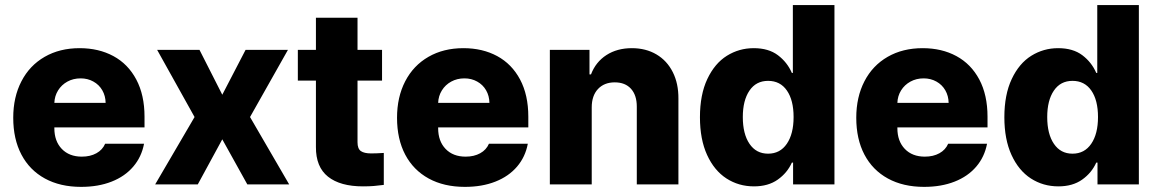

<svg xmlns="http://www.w3.org/2000/svg" viewBox="-20 -727 4564 757"><path d="M32.2 -262.7Q32.2 -344.2 64.5 -406.5Q96.7 -468.8 156 -502.9Q215.3 -537.1 293.9 -537.1Q369.1 -537.1 427 -505.9Q484.9 -474.6 517.3 -413.6Q549.8 -352.5 549.8 -266.6V-224.6H194.3V-221.7Q194.3 -170.4 223.6 -139.9Q252.9 -109.4 302.7 -109.4Q335.9 -109.4 360.1 -122.8Q384.3 -136.2 394.5 -160.2H547.9Q538.1 -108.4 505.4 -70.1Q472.7 -31.7 420.2 -11Q367.7 9.8 299.8 9.8Q217.3 9.8 157 -23.2Q96.7 -56.2 64.5 -117.4Q32.2 -178.7 32.2 -262.7ZM396.5 -321.3Q396 -349.1 383.3 -371.1Q370.6 -393.1 348.1 -405.5Q325.7 -418 297.9 -418Q269 -418 245.8 -405.3Q222.7 -392.6 209 -370.6Q195.3 -348.6 194.3 -321.3Z M856.4 -353.5 948.2 -530.3H1115.2L965.8 -265.6L1120.1 0H955.1L856.4 -177.7L759.8 0H591.8L747.1 -265.6L599.6 -530.3H766.6Z M1486.3 -409.2H1389.6V-166Q1389.6 -140.6 1402.8 -131.3Q1416 -122.1 1443.4 -122.1Q1463.9 -122.1 1493.2 -124V2Q1471.2 4.9 1453.9 6.3Q1436.5 7.8 1411.1 7.8Q1321.3 7.8 1273.2 -30.5Q1225.1 -68.8 1225.6 -147.5V-409.2H1154.3V-530.3H1225.6V-657.2H1389.6V-530.3H1486.3Z M1545.4 -262.7Q1545.4 -344.2 1577.6 -406.5Q1609.9 -468.8 1669.2 -502.9Q1728.5 -537.1 1807.1 -537.1Q1882.3 -537.1 1940.2 -505.9Q1998 -474.6 2030.5 -413.6Q2063 -352.5 2063 -266.6V-224.6H1707.5V-221.7Q1707.5 -170.4 1736.8 -139.9Q1766.1 -109.4 1815.9 -109.4Q1849.1 -109.4 1873.3 -122.8Q1897.5 -136.2 1907.7 -160.2H2061Q2051.3 -108.4 2018.6 -70.1Q1985.8 -31.7 1933.3 -11Q1880.9 9.8 1813 9.8Q1730.5 9.8 1670.2 -23.2Q1609.9 -56.2 1577.6 -117.4Q1545.4 -178.7 1545.4 -262.7ZM1909.7 -321.3Q1909.2 -349.1 1896.5 -371.1Q1883.8 -393.1 1861.3 -405.5Q1838.9 -418 1811 -418Q1782.2 -418 1759 -405.3Q1735.8 -392.6 1722.2 -370.6Q1708.5 -348.6 1707.5 -321.3Z M2313 0H2147.9V-530.3H2304.2V-433.6H2310.1Q2328.6 -482.4 2370.8 -509.8Q2413.1 -537.1 2471.2 -537.1Q2526.4 -537.1 2568.1 -512.5Q2609.9 -487.8 2632.6 -442.6Q2655.3 -397.5 2654.8 -337.9V0H2490.7V-306.6Q2490.7 -351.6 2467.8 -377Q2444.8 -402.3 2403.8 -402.3Q2362.3 -402.3 2337.6 -376Q2313 -349.6 2313 -303.7Z M2739.7 -264.6Q2739.7 -354 2768.8 -415.5Q2797.9 -477.1 2845.9 -507.1Q2894 -537.1 2951.7 -537.1Q3010.3 -537.1 3047.1 -509.3Q3084 -481.4 3102.1 -439.5H3106V-707H3270V0H3106.9V-85.9H3102.1Q3084 -45.4 3046.4 -18.8Q3008.8 7.8 2952.6 7.8Q2892.6 7.8 2844.2 -23.4Q2795.9 -54.7 2767.8 -116.2Q2739.7 -177.7 2739.7 -264.6ZM3108.9 -265.6Q3108.9 -332 3082.5 -370.1Q3056.2 -408.2 3008.3 -408.2Q2960.9 -408.2 2934.8 -369.6Q2908.7 -331.1 2908.7 -265.6Q2908.7 -198.7 2935.1 -159.9Q2961.4 -121.1 3008.3 -121.1Q3055.7 -121.1 3082.3 -160.2Q3108.9 -199.2 3108.9 -265.6Z M3356 -262.7Q3356 -344.2 3388.2 -406.5Q3420.4 -468.8 3479.7 -502.9Q3539.1 -537.1 3617.7 -537.1Q3692.9 -537.1 3750.7 -505.9Q3808.6 -474.6 3841.1 -413.6Q3873.5 -352.5 3873.5 -266.6V-224.6H3518.1V-221.7Q3518.1 -170.4 3547.4 -139.9Q3576.7 -109.4 3626.5 -109.4Q3659.7 -109.4 3683.8 -122.8Q3708 -136.2 3718.3 -160.2H3871.6Q3861.8 -108.4 3829.1 -70.1Q3796.4 -31.7 3743.9 -11Q3691.4 9.8 3623.5 9.8Q3541 9.8 3480.7 -23.2Q3420.4 -56.2 3388.2 -117.4Q3356 -178.7 3356 -262.7ZM3720.2 -321.3Q3719.7 -349.1 3707 -371.1Q3694.3 -393.1 3671.9 -405.5Q3649.4 -418 3621.6 -418Q3592.8 -418 3569.6 -405.3Q3546.4 -392.6 3532.7 -370.6Q3519 -348.6 3518.1 -321.3Z M3939.9 -264.6Q3939.9 -354 3969 -415.5Q3998 -477.1 4046.1 -507.1Q4094.2 -537.1 4151.9 -537.1Q4210.4 -537.1 4247.3 -509.3Q4284.2 -481.4 4302.2 -439.5H4306.2V-707H4470.2V0H4307.1V-85.9H4302.2Q4284.2 -45.4 4246.6 -18.8Q4209 7.8 4152.8 7.8Q4092.8 7.8 4044.4 -23.4Q3996.1 -54.7 3968 -116.2Q3939.9 -177.7 3939.9 -264.6ZM4309.1 -265.6Q4309.1 -332 4282.7 -370.1Q4256.3 -408.2 4208.5 -408.2Q4161.1 -408.2 4135 -369.6Q4108.9 -331.1 4108.9 -265.6Q4108.9 -198.7 4135.3 -159.9Q4161.6 -121.1 4208.5 -121.1Q4255.9 -121.1 4282.5 -160.2Q4309.1 -199.2 4309.1 -265.6Z"/></svg>

Font: Pretendard ExtraBold
Style: Regular
Weight: 800
Designer: Base glyphs from Inter by Rasmus Andersson; Hangeul glyphs from Noto Sans CJK(Source Han Sans) by Jang Soo-young and Kan
Foundry: Kil Hyung-jin
Version: Version 1.309